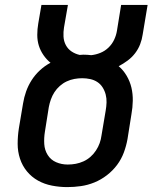

<svg xmlns="http://www.w3.org/2000/svg" viewBox="-20 -755 640 783"><path d="M254 8Q223 8 192 2Q161 -4 135 -18.5Q109 -33 90 -56Q71 -79 61.5 -108Q52 -137 52 -168.5Q52 -200 57 -232L74 -333Q78 -358 86.5 -382Q95 -406 109 -428Q123 -450 143 -468.5Q163 -487 186 -499Q170 -512 157.5 -530Q145 -548 138.5 -568.5Q132 -589 132 -612.5Q132 -636 136 -659L149 -735H257L241 -643Q238 -625 239 -606Q240 -587 248.5 -571Q257 -555 272 -545Q287 -535 305 -531Q308 -531 312 -531.5Q316 -532 320 -532Q328 -532 336 -531.5Q344 -531 352 -530Q371 -532 389.5 -539.5Q408 -547 422.5 -561Q437 -575 445.5 -593Q454 -611 457 -630L474 -735H582L562 -615Q559 -594 551.5 -574.5Q544 -555 531 -538Q518 -521 500.5 -508Q483 -495 464 -485Q483 -469 496.5 -446Q510 -423 516 -397.5Q522 -372 521.5 -344Q521 -316 516 -289L500 -188Q495 -160 485 -133Q475 -106 457.5 -82.5Q440 -59 416 -40.5Q392 -22 365 -11Q338 0 310 4Q282 8 254 8ZM256 -84Q273 -84 289 -87Q305 -90 320.5 -97Q336 -104 349 -115.5Q362 -127 371.5 -141.5Q381 -156 386.5 -171.5Q392 -187 394 -203L411 -304Q414 -321 414.5 -337.5Q415 -354 411 -369.5Q407 -385 398.5 -398.5Q390 -412 377 -420.5Q364 -429 348 -432.5Q332 -436 315 -436Q299 -436 283 -433Q267 -430 252 -423Q237 -416 224 -404.5Q211 -393 202 -379Q193 -365 187.5 -349.5Q182 -334 179 -318L163 -217Q159 -192 160.5 -167.5Q162 -143 174.5 -123Q187 -103 209 -93.5Q231 -84 256 -84Z"/></svg>

Font: Iosevka Curly SmBdEx
Style: Italic
Weight: 600
Width: 7
Italic angle: -9°
Monospace: yes
Designer: Belleve Invis
Foundry: Belleve Invis
Version: Version 11.1.0; ttfautohint (v1.8.3)